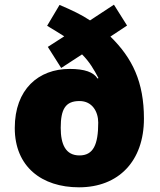

<svg xmlns="http://www.w3.org/2000/svg" viewBox="-20 -789 681 819"><path d="M234 -768 181 -679C206 -664 234 -647 254 -634L184 -589L241 -499L330 -557C362 -525 381 -492 400 -456L396 -454C379 -481 342 -495 277 -495C144 -495 43 -408 43 -243C43 -78 158 10 317 10C486 10 594 -102 594 -283C594 -439 545 -541 451 -633L522 -680L466 -769L364 -702C328 -726 286 -746 234 -768ZM319 -358C374 -358 399 -312 399 -266C399 -172 378 -126 319 -126C260 -126 239 -173 239 -244C239 -323 259 -358 319 -358Z"/></svg>

Font: Noto Sans Tamil Black
Style: Regular
Weight: 900
Designer: Jelle Bosma - Monotype Design Team
Foundry: Monotype Imaging Inc.
Version: Version 2.004